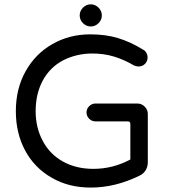

<svg xmlns="http://www.w3.org/2000/svg" viewBox="-20 -850 779 881"><path d="M345.7 -779.3Q345.7 -799.8 360.8 -814.9Q376 -830.1 396.5 -830.1Q417 -830.1 432.1 -814.9Q447.3 -799.8 447.3 -779.3Q447.3 -758.8 432.1 -743.7Q417 -728.5 396.5 -728.5Q376 -728.5 360.8 -743.7Q345.7 -758.8 345.7 -779.3ZM217.8 -34.2Q138.7 -79.1 95.7 -158.7Q52.7 -238.3 52.7 -339.8Q52.7 -443.4 97.7 -523.4Q142.6 -603.5 220.7 -647.9Q298.8 -692.4 393.6 -692.4Q465.8 -692.4 522.9 -674.8Q580.1 -657.2 636.7 -622.1Q645.5 -618.2 651.4 -607.9Q657.2 -597.7 657.2 -585.9Q657.2 -569.3 645.5 -557.1Q633.8 -544.9 615.2 -544.9Q606.4 -544.9 594.7 -549.8Q547.9 -577.1 502 -590.8Q456.1 -604.5 403.3 -604.5Q332 -604.5 269.5 -573.2Q209 -541 176.3 -480.5Q143.6 -419.9 143.6 -339.8Q143.6 -264.6 175.8 -204.1Q208 -142.6 268.6 -108.9Q329.1 -75.2 408.2 -75.2Q498 -75.2 578.1 -118.2V-281.2Q578.1 -293 566.4 -293H418Q401.4 -293 389.2 -305.2Q377 -317.4 377 -334Q377 -350.6 389.2 -362.8Q401.4 -375 418 -375H610.4Q629.9 -375 644 -360.8Q658.2 -346.7 658.2 -327.1V-105.5Q658.2 -85 648.4 -68.8Q638.7 -52.7 620.1 -43.9Q508.8 10.7 396.5 10.7Q294.9 10.7 217.8 -34.2Z"/></svg>

Font: jf-openhuninn-1.1
Style: Regular
Weight: 400
Designer: [Kosugi Maru]
      Designed by Motoya company      

      [Varela Round]
      Joe Prince(Latin component); Avraham Co
Foundry: justfont CO.,LTD.
Version: 1.1